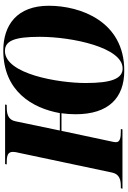

<svg xmlns="http://www.w3.org/2000/svg" viewBox="152 -941 776 1168"><g transform="rotate(-90 540.0 -357.0)"><path d="M694 11C995 11 1089 -257 1089 -448C1089 -642 971 -725 817 -725C570 -725 466 -549 436 -381H330L386 -650C395 -697 432 -704 473 -704H486L488 -714H126L124 -704H136C182 -704 200 -695 200 -666C200 -657 198 -643 193 -624L74 -62C64 -17 28 -10 -9 -10H-21L-24 0H337L339 -10H326C287 -10 259 -14 259 -40C259 -47 261 -58 265 -75L328 -371H435C431 -340 429 -315 429 -285C429 -83 530 11 694 11ZM708 1C646 1 619 -65 619 -224C619 -388 673 -715 814 -715C875 -715 900 -659 900 -503C900 -305 835 1 708 1Z"/></g></svg>

Font: Noto Serif Display SemiCondensed Black
Style: Italic
Weight: 900
Width: 4
Italic angle: -12°
Designer: Monotype Design Team
Foundry: Monotype Imaging Inc.
Version: Version 2.009